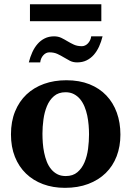

<svg xmlns="http://www.w3.org/2000/svg" viewBox="-20 -882 624 914"><path d="M403.8 -242.2Q403.8 -263.2 401.9 -286.4Q399.9 -309.6 395.3 -332Q390.6 -354.5 382.3 -374.5Q374 -394.5 361.6 -409.7Q349.1 -424.8 332 -433.8Q314.9 -442.9 292 -442.9Q258.3 -442.9 236.8 -424.3Q215.3 -405.8 203.4 -376.7Q191.4 -347.7 186.8 -313Q182.1 -278.3 182.1 -246.1Q182.1 -224.6 183.8 -201.2Q185.5 -177.7 190.2 -155.3Q194.8 -132.8 202.6 -112.8Q210.4 -92.8 222.9 -77.4Q235.4 -62 252.4 -53Q269.5 -43.9 293 -43.9Q327.1 -43.9 348.6 -62.3Q370.1 -80.6 382.3 -109.4Q394.5 -138.2 399.2 -173.3Q403.8 -208.5 403.8 -242.2ZM553.2 -241.2Q553.2 -185.1 535.4 -138.4Q517.6 -91.8 483.4 -58.3Q449.2 -24.9 400.1 -6.3Q351.1 12.2 289.1 12.2Q231.9 12.2 184.8 -5.4Q137.7 -22.9 103.8 -55.7Q69.8 -88.4 51 -135.5Q32.2 -182.6 32.2 -242.2Q32.2 -303.7 51.8 -351.6Q71.3 -399.4 106.2 -432.4Q141.1 -465.3 189.5 -482.7Q237.8 -500 295.9 -500Q357.9 -500 405.8 -481Q453.6 -461.9 486.3 -427.5Q519 -393.1 536.1 -345.7Q553.2 -298.3 553.2 -241.2ZM468.3 -709Q461.9 -683.1 451.7 -660.6Q441.4 -638.2 426.8 -621.3Q412.1 -604.5 392.3 -594.7Q372.6 -585 347.2 -585Q327.6 -585 313 -592.5Q298.3 -600.1 283.9 -608.9Q269.5 -617.7 253.4 -625.2Q237.3 -632.8 215.3 -632.8Q198.7 -632.8 186.3 -619.1Q173.8 -605.5 171.4 -585H117.2Q123.5 -610.8 133.8 -633.3Q144 -655.8 158.7 -672.6Q173.3 -689.5 192.9 -699.2Q212.4 -709 237.3 -709Q256.8 -709 272 -701.7Q287.1 -694.3 301.5 -685.5Q315.9 -676.8 332 -669.4Q348.1 -662.1 370.1 -662.1Q377.9 -662.1 385.5 -665.8Q393.1 -669.4 398.9 -675.8Q404.8 -682.1 408.9 -690.7Q413.1 -699.2 414.1 -709ZM122.6 -781.2V-861.8H462.4V-781.2Z"/></svg>

Font: Charis SIL Eur
Style: Bold
Weight: 700
Foundry: SIL International
Version: Version 5.000